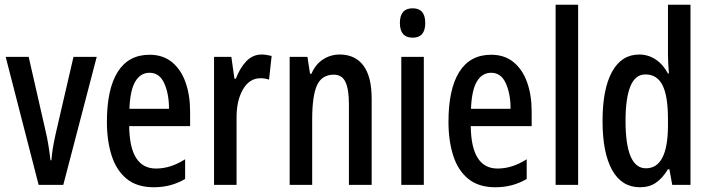

<svg xmlns="http://www.w3.org/2000/svg" viewBox="-20 -780 2995 810"><path d="M143 0 4 -540H101L171 -233Q179 -200 184 -169Q189 -138 193 -104H197Q198 -124 202.5 -152Q207 -180 215 -216L290 -540H388L247 0Z M611 -549Q668 -549 706 -517.5Q744 -486 763 -432Q782 -378 782 -309V-248H525Q527 -69 638 -69Q669 -69 699 -78.5Q729 -88 761 -108V-25Q702 10 629 10Q558 10 514.5 -25.5Q471 -61 451 -123.5Q431 -186 431 -266Q431 -404 476.5 -476.5Q522 -549 611 -549ZM611 -473Q573 -473 551 -436.5Q529 -400 526 -321H693Q693 -384 673 -428.5Q653 -473 611 -473Z M1084 -550Q1093 -550 1103.5 -548.5Q1114 -547 1126 -544L1115 -444Q1107 -447 1097.5 -448.5Q1088 -450 1079 -450Q1032 -450 1004.5 -402Q977 -354 978 -280V0H883V-540H956L969 -448H975Q992 -493 1019 -521.5Q1046 -550 1084 -550Z M1413 -550Q1478 -550 1513 -503.5Q1548 -457 1548 -363V0H1452V-341Q1452 -403 1437.5 -434Q1423 -465 1388 -465Q1338 -465 1317.5 -420.5Q1297 -376 1297 -275V0H1202V-540H1277L1288 -469H1294Q1311 -509 1343 -529.5Q1375 -550 1413 -550Z M1721 -745Q1774 -745 1774 -683Q1774 -621 1721 -621Q1667 -621 1667 -683Q1667 -745 1721 -745ZM1768 -540V0H1673V-540Z M2052 -549Q2109 -549 2147 -517.5Q2185 -486 2204 -432Q2223 -378 2223 -309V-248H1966Q1968 -69 2079 -69Q2110 -69 2140 -78.5Q2170 -88 2202 -108V-25Q2143 10 2070 10Q1999 10 1955.5 -25.5Q1912 -61 1892 -123.5Q1872 -186 1872 -266Q1872 -404 1917.5 -476.5Q1963 -549 2052 -549ZM2052 -473Q2014 -473 1992 -436.5Q1970 -400 1967 -321H2134Q2134 -384 2114 -428.5Q2094 -473 2052 -473Z M2419 0H2324V-760H2419Z M2680 10Q2603 10 2562.5 -62.5Q2522 -135 2522 -270Q2522 -404 2562 -477Q2602 -550 2677 -550Q2714 -550 2745.5 -529.5Q2777 -509 2798 -470H2802Q2800 -495 2799 -514Q2798 -533 2798 -550V-760H2893V0H2816L2804 -66H2798Q2775 -28 2747 -9Q2719 10 2680 10ZM2705 -70Q2797 -70 2798 -248V-278Q2798 -375 2775 -420.5Q2752 -466 2703 -466Q2660 -466 2639.5 -416Q2619 -366 2619 -270Q2619 -70 2705 -70Z"/></svg>

Font: Noto Sans Kannada ExtraCondensed Medium
Style: Regular
Weight: 500
Width: 2
Designer: Jelle Bosma - Monotype Design Team
Foundry: Monotype Imaging Inc.
Version: Version 2.005; ttfautohint (v1.8.4.7-5d5b)